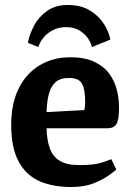

<svg xmlns="http://www.w3.org/2000/svg" viewBox="-20 -739 531 771"><path d="M252 -719Q305 -719 341 -697Q377 -675 397.5 -642.5Q418 -610 423 -580L349 -550Q345 -568 332.5 -586Q320 -604 298.5 -617Q277 -630 245 -630Q214 -630 190.5 -617Q167 -604 153 -586Q139 -568 134 -550L92 -567Q98 -600 116.5 -635.5Q135 -671 169 -695Q203 -719 252 -719ZM266 12Q192 12 138.5 -11.5Q85 -35 55 -90Q25 -145 25 -238Q25 -324 55.5 -384.5Q86 -445 139.5 -477Q193 -509 262 -509Q321 -509 359.5 -490.5Q398 -472 419.5 -442Q441 -412 449.5 -377Q458 -342 458 -308Q458 -256 447 -240Q436 -224 412 -224H167Q168 -177 180 -143.5Q192 -110 220.5 -93Q249 -76 299 -76Q360 -76 392 -87Q424 -98 427 -100L447 -58Q443 -54 420 -37Q397 -20 358.5 -4Q320 12 266 12ZM167 -289 319 -297Q322 -315 322 -330Q322 -379 309.5 -402.5Q297 -426 256 -426Q221 -426 202 -408Q183 -390 175.5 -359Q168 -328 167 -289Z"/></svg>

Font: Faustina Light
Style: Bold
Weight: 700
Version: Version 1.200